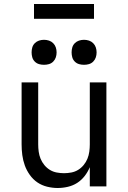

<svg xmlns="http://www.w3.org/2000/svg" viewBox="-20 -932 640 960"><path d="M268 8Q242 8 215.5 1.5Q189 -5 167 -20Q145 -35 129 -57.5Q113 -80 104 -105Q95 -130 91.5 -156.5Q88 -183 88 -210V-520H171V-210Q171 -192 173.5 -173.5Q176 -155 183 -138Q190 -121 202 -106.5Q214 -92 229.5 -82.5Q245 -73 263.5 -69.5Q282 -66 300 -66Q318 -66 336.5 -69.5Q355 -73 370.5 -82.5Q386 -92 398 -106.5Q410 -121 417 -138Q424 -155 426.5 -173.5Q429 -192 429 -210V-520H512V0H429V-96Q419 -72 403 -51.5Q387 -31 366 -17.5Q345 -4 319.5 2Q294 8 268 8ZM400 -608Q387 -608 375 -611.5Q363 -615 354 -624Q345 -633 341.5 -645Q338 -657 338 -670Q338 -683 341.5 -695Q345 -707 354 -716Q363 -725 375 -729Q387 -733 400 -733Q413 -733 425 -729Q437 -725 446 -716Q455 -707 459 -695Q463 -683 463 -670Q463 -657 459 -645Q455 -633 446 -624Q437 -615 425 -611.5Q413 -608 400 -608ZM200 -608Q187 -608 175 -611.5Q163 -615 154 -624Q145 -633 141.5 -645Q138 -657 138 -670Q138 -683 141.5 -695Q145 -707 154 -716Q163 -725 175 -729Q187 -733 200 -733Q213 -733 225 -729Q237 -725 246 -716Q255 -707 259 -695Q263 -683 263 -670Q263 -657 259 -645Q255 -633 246 -624Q237 -615 225 -611.5Q213 -608 200 -608ZM150 -838V-912H450V-838Z"/></svg>

Font: Bmono
Style: Regular
Weight: 400
Monospace: yes
Designer: Belleve Invis
Foundry: Belleve Invis
Version: Version 11.2.2; ttfautohint (v1.8.2)